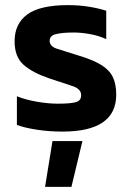

<svg xmlns="http://www.w3.org/2000/svg" viewBox="-20 -504 511 750"><path d="M224 10Q171 10 123 2.5Q75 -5 46 -16V-128Q81 -114 125 -106.5Q169 -99 206 -99Q256 -99 276.5 -105Q297 -111 297 -132Q297 -156 265.5 -167Q234 -178 172 -198Q107 -220 72 -251Q37 -282 37 -343Q37 -411 86.5 -447.5Q136 -484 246 -484Q290 -484 329 -477.5Q368 -471 395 -462V-351Q368 -364 333 -370.5Q298 -377 268 -377Q225 -377 199.5 -371Q174 -365 174 -345Q174 -323 201.5 -314Q229 -305 287 -287Q344 -270 376 -250Q408 -230 421 -202.5Q434 -175 434 -134Q434 10 224 10ZM156 226 185 47H302L259 226Z"/></svg>

Font: Kanit Medium
Style: Regular
Weight: 500
Designer: Katatrad Team
Foundry: CadsonDemak
Version: Version 2.000; ttfautohint (v1.8.3)